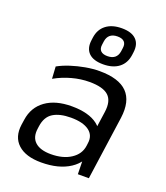

<svg xmlns="http://www.w3.org/2000/svg" viewBox="-146 -899 871 1008"><g transform="rotate(20 289.5 -395.5)"><path d="M401.1 -179.2 426.4 -355.9Q435.2 -419 404.4 -447.6Q373.6 -476.3 297.5 -476.3Q248.9 -476.3 199.9 -462.8Q150.8 -449.4 106.2 -424.3L102.1 -491.7Q131.9 -508.4 170.3 -520.8Q208.6 -533.2 249.8 -540.6Q291 -547.9 327.7 -547.9Q435.8 -547.9 482.7 -500Q529.7 -452.1 516.6 -355.9L466.4 0H405ZM202 7.9Q115.5 7.9 71.9 -32.1Q28.2 -72.2 38.2 -143.2L42.6 -172.3Q52.7 -244.3 108.1 -284.4Q163.4 -324.4 253.7 -324.4Q348.9 -324.4 398.8 -286.1Q448.7 -247.9 438.5 -176.8L434.1 -145.9Q424.1 -73.8 362.2 -33Q300.2 7.9 202 7.9ZM234.9 -50.3Q302.6 -50.3 346.5 -79.1Q390.5 -107.9 397 -155.7L398.8 -170.2Q406.1 -216.1 371.8 -241.5Q337.6 -266.8 269.9 -266.8Q207.9 -266.8 171 -243.9Q134.2 -221 126.8 -165.8L125.1 -153Q117.7 -102.9 146.7 -76.6Q175.6 -50.3 234.9 -50.3ZM331.2 -587.4Q276.7 -587.4 250.9 -613Q225.2 -638.6 231.6 -685.6L233.6 -700.9Q240.1 -748.1 273.4 -773.6Q306.6 -799.2 361 -799.2Q415.6 -799.2 441.3 -773.6Q467.1 -748.1 460.6 -700.9L458.6 -685.6Q452.1 -638.5 419 -612.9Q385.8 -587.4 331.2 -587.4ZM338.1 -635.5Q364.1 -635.5 379 -647.7Q394 -659.9 397.7 -683.7L400.3 -702.9Q404 -726.6 392 -738.8Q379.9 -751 354.1 -751Q328.5 -751 313.4 -738.8Q298.4 -726.6 294.7 -702.9L292.1 -683.7Q288.4 -659.9 300.4 -647.7Q312.5 -635.5 338.1 -635.5Z"/></g></svg>

Font: Pathway Extreme 8pt Thin
Style: Italic
Weight: 100
Italic angle: -8°
Designer: Eduardo Rodriguez Tunni
Foundry: Eduardo Rodriguez Tunni
Version: Version 1.000